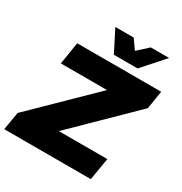

<svg xmlns="http://www.w3.org/2000/svg" viewBox="-224 -1063 1152 1214"><g transform="rotate(30 351.5 -455.5)"><path d="M722 -701 701 -569 286 -162H640L613 0H-19L3 -131L420 -539H83L109 -701ZM525 -911H659L519 -754H346L266 -911H400L449 -842Z"/></g></svg>

Font: Gontserrat ExtraBold
Style: Italic
Weight: 800
Italic angle: -11.3°
Designer: Julieta Ulanovsky
Foundry: Julieta Ulanovsky
Version: Version 6.001